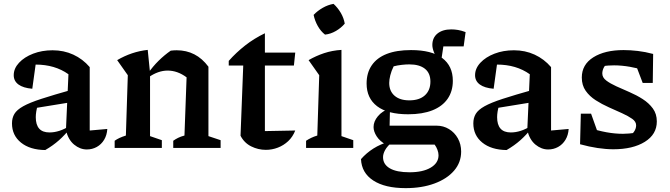

<svg xmlns="http://www.w3.org/2000/svg" viewBox="-20 -765 3465 993"><path d="M429 8Q394 8 363.5 -17Q333 -42 321 -91L334 -381Q264 -431 164 -431Q147 -431 130 -429Q113 -427 98 -424L168 -458L147 -306Q100 -310 75.5 -328Q51 -346 51 -376Q51 -411 78.5 -440.5Q106 -470 151.5 -487.5Q197 -505 252 -505Q310 -505 359 -482.5Q408 -460 444 -418V-90L535 -98Q533 -66 518.5 -42Q504 -18 480.5 -5Q457 8 429 8ZM214 11Q135 10 88.5 -27.5Q42 -65 42 -127Q42 -155 54.5 -176Q67 -197 100 -215.5Q133 -234 194.5 -254Q256 -274 352 -301V-237L137 -202L175 -219Q170 -204 167.5 -188Q165 -172 165 -159Q165 -120 182.5 -100Q200 -80 236 -80Q261 -80 287.5 -88.5Q314 -97 344 -116V-103Q317 -68 285.5 -40Q254 -12 214 11Z M573 0V-37Q584 -45 598 -51.5Q612 -58 631 -64L641 -376L586 -454Q661 -498 744 -507L756 -388V-61L817 -40V0ZM876 0V-37Q887 -45 901 -52Q915 -59 934 -64L945 -365L1058 -420V-61L1121 -40V0ZM748 -365 745 -385Q771 -422 800.5 -451Q830 -480 863 -503Q871 -504 879 -504.5Q887 -505 894 -505Q944 -505 985 -484Q1026 -463 1058 -420L945 -365Q898 -400 847 -400Q798 -400 748 -365Z M1350 -593V-493H1507L1500 -426H1350V-87L1507 -90Q1494 -57 1470.5 -35Q1447 -13 1417 -1.5Q1387 10 1355 10Q1315 10 1279 -8Q1243 -26 1224 -63L1238 -426H1163V-450Q1201 -493 1247.5 -529.5Q1294 -566 1350 -593Z M1563 0V-37Q1575 -45 1589.5 -52Q1604 -59 1621 -64L1631 -376L1576 -454Q1614 -476 1656 -490Q1698 -504 1746 -507V-61L1807 -40V0ZM1705 -745Q1727 -725 1742.5 -698.5Q1758 -672 1763 -643Q1745 -621 1717.5 -605Q1690 -589 1661 -586Q1639 -603 1623.5 -630.5Q1608 -658 1602 -688Q1622 -709 1649 -724.5Q1676 -740 1705 -745Z M2078 208Q1971 208 1910.5 168.5Q1850 129 1847 58Q1875 26 1911.5 3Q1948 -20 1994 -33H2010Q1982 -8 1971.5 11.5Q1961 31 1961 48Q1961 85 1996 105.5Q2031 126 2098 126Q2167 126 2207.5 102Q2248 78 2248 38Q2248 25 2242.5 10Q2237 -5 2228 -17H1976Q1944 -35 1928 -60Q1912 -85 1912 -108Q1912 -137 1934.5 -164Q1957 -191 1997 -205L1995 -115H2239Q2273 -115 2302 -97.5Q2331 -80 2348 -49.5Q2365 -19 2365 19Q2365 75 2328.5 117.5Q2292 160 2227 184Q2162 208 2078 208ZM2091 -174Q1985 -174 1930.5 -215.5Q1876 -257 1876 -333Q1876 -388 1902.5 -427Q1929 -466 1980 -486Q2031 -506 2106 -506Q2212 -506 2267 -465Q2322 -424 2322 -347Q2322 -293 2295 -254Q2268 -215 2216.5 -194.5Q2165 -174 2091 -174ZM2097 -246Q2149 -246 2177.5 -272Q2206 -298 2206 -343Q2206 -387 2177.5 -409.5Q2149 -432 2097 -432Q2079 -432 2057 -429.5Q2035 -427 2016 -422Q2004 -398 1998.5 -375.5Q1993 -353 1993 -336Q1993 -294 2020.5 -270Q2048 -246 2097 -246ZM2250 -452Q2233 -473 2224.5 -494.5Q2216 -516 2216 -532Q2216 -570 2242.5 -591.5Q2269 -613 2314 -613Q2331 -613 2349 -610Q2367 -607 2388 -599L2378 -525H2273L2262 -452Z M2815 8Q2780 8 2749.5 -17Q2719 -42 2707 -91L2720 -381Q2650 -431 2550 -431Q2533 -431 2516 -429Q2499 -427 2484 -424L2554 -458L2533 -306Q2486 -310 2461.5 -328Q2437 -346 2437 -376Q2437 -411 2464.5 -440.5Q2492 -470 2537.5 -487.5Q2583 -505 2638 -505Q2696 -505 2745 -482.5Q2794 -460 2830 -418V-90L2921 -98Q2919 -66 2904.5 -42Q2890 -18 2866.5 -5Q2843 8 2815 8ZM2600 11Q2521 10 2474.5 -27.5Q2428 -65 2428 -127Q2428 -155 2440.5 -176Q2453 -197 2486 -215.5Q2519 -234 2580.5 -254Q2642 -274 2738 -301V-237L2523 -202L2561 -219Q2556 -204 2553.5 -188Q2551 -172 2551 -159Q2551 -120 2568.5 -100Q2586 -80 2622 -80Q2647 -80 2673.5 -88.5Q2700 -97 2730 -116V-103Q2703 -68 2671.5 -40Q2640 -12 2600 11Z M3152 7Q3114 7 3070.5 0.5Q3027 -6 2980 -19L3027 -104Q3073 -89 3116.5 -81Q3160 -73 3202 -73Q3218 -73 3233.5 -74.5Q3249 -76 3265 -78L3229 -55Q3247 -67 3258.5 -83Q3270 -99 3270 -117Q3270 -136 3249.5 -150.5Q3229 -165 3197 -179.5Q3165 -194 3129 -210Q3093 -226 3061 -246.5Q3029 -267 3009 -295.5Q2989 -324 2989 -364Q2989 -431 3048.5 -468.5Q3108 -506 3205 -506Q3240 -506 3278.5 -501.5Q3317 -497 3358 -486L3326 -398Q3281 -412 3238 -419.5Q3195 -427 3156 -427Q3141 -427 3126 -426Q3111 -425 3095 -423L3127 -440Q3109 -429 3102 -414Q3095 -399 3095 -385Q3095 -364 3115.5 -348.5Q3136 -333 3168 -318.5Q3200 -304 3236 -288.5Q3272 -273 3304 -252.5Q3336 -232 3356.5 -204Q3377 -176 3377 -137Q3377 -70 3315 -31.5Q3253 7 3152 7ZM2980 -19 2984 -177H3037L3093 -20ZM3304 -336 3246 -488 3358 -486 3356 -336Z"/></svg>

Font: Piazzolla Thin
Style: Bold
Weight: 700
Version: Version 2.005